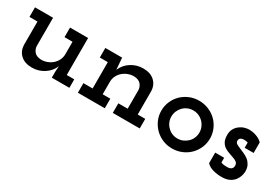

<svg xmlns="http://www.w3.org/2000/svg" viewBox="5 -873 1942 1371"><g transform="rotate(30 976.5 -187.5)"><path d="M393 -96Q373 -48 328.5 -19.5Q284 9 230 9Q171 9 137 -22Q103 -53 101 -103V-296H35V-375H184V-141Q186 -114 203.5 -94.5Q221 -75 259 -73Q285 -73 308.5 -82Q332 -91 350 -107Q368 -123 379 -145Q390 -167 390 -193V-296H324V-375H473V-70H535V0H390V-51Z M827 0H605V-79H681V-296H615V-375H754V-366Q756 -342 757.5 -322.5Q759 -303 761 -279Q781 -327 825.5 -355.5Q870 -384 924 -384Q983 -384 1017 -353Q1051 -322 1053 -272V-79H1115V0H893V-79H970V-234Q968 -261 950.5 -280.5Q933 -300 895 -302Q869 -302 845.5 -293Q822 -284 804 -268Q786 -252 775 -230Q764 -208 764 -182V-79H827Z M1528 -49Q1501 -22 1464 -6.5Q1427 9 1385 9Q1343 9 1306.5 -6.5Q1270 -22 1243 -49Q1216 -76 1200.5 -111.5Q1185 -147 1185 -188Q1185 -228 1200.5 -264Q1216 -300 1243 -326.5Q1270 -353 1306.5 -368.5Q1343 -384 1385 -384Q1427 -384 1464 -368.5Q1501 -353 1528 -326.5Q1555 -300 1570.5 -264Q1586 -228 1586 -188Q1586 -147 1570.5 -111.5Q1555 -76 1528 -49ZM1302 -106Q1317 -90 1338 -81Q1359 -72 1383 -72Q1407 -72 1428 -81Q1449 -90 1465 -105.5Q1481 -121 1490 -142Q1499 -163 1499 -187Q1499 -211 1490 -232Q1481 -253 1465 -269Q1449 -285 1428 -294Q1407 -303 1383 -303Q1359 -303 1338 -294Q1317 -285 1301.5 -269Q1286 -253 1277 -232Q1268 -211 1268 -187Q1268 -163 1277 -142Q1286 -121 1302 -106Z M1897 -37Q1883 -18 1858 -5Q1833 8 1793 8Q1756 8 1722 -1.5Q1688 -11 1668 -33V-120H1742V-81Q1754 -76 1765.5 -74.5Q1777 -73 1794 -73Q1802 -73 1810.5 -75Q1819 -77 1826 -82Q1831 -86 1834.5 -92.5Q1838 -99 1838 -109Q1838 -127 1827.5 -136.5Q1817 -146 1799 -152Q1782 -159 1761 -165.5Q1740 -172 1721 -184Q1703 -195 1691 -216Q1679 -237 1679 -272Q1679 -303 1691 -324Q1703 -345 1721 -358Q1739 -372 1760 -378Q1781 -384 1798 -384Q1808 -384 1822.5 -382Q1837 -380 1852 -375Q1867 -370 1881.5 -362Q1896 -354 1907 -342V-255H1833V-298Q1825 -300 1818 -301.5Q1811 -303 1803 -303Q1792 -303 1784 -300.5Q1776 -298 1771 -294Q1766 -289 1764 -282.5Q1762 -276 1763 -268Q1765 -256 1778 -248.5Q1791 -241 1809 -234Q1826 -227 1846 -218Q1866 -209 1883 -196Q1900 -182 1911 -161.5Q1922 -141 1922 -110Q1922 -96 1916.5 -76Q1911 -56 1897 -37Z"/></g></svg>

Font: Josefin Slab
Style: Bold
Weight: 700
Designer: Santiago Orozco
Foundry: Typemade
Version: Version 2.000